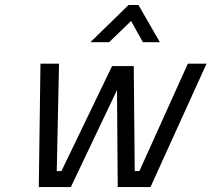

<svg xmlns="http://www.w3.org/2000/svg" viewBox="-20 -758 857 778"><path d="M346.2 -586.9 501 -737.8H541L627.9 -586.9H559.1L511.2 -672.9L421.9 -586.9ZM144 -500H219.2L210 -64.9H229L434.1 -490.2H522L525.9 -64.9H544.9L741.2 -500H816.9L589.8 0H457L454.1 -393.1L267.1 0H137.2Z"/></svg>

Font: TitilliumWeb-Italic
Style: Italic
Weight: 400
Italic angle: -13°
Version: Version 1.001;PS 57.000;hotconv 1.0.70;makeotf.lib2.5.55311